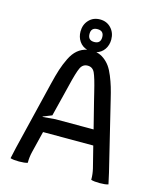

<svg xmlns="http://www.w3.org/2000/svg" viewBox="-114 -841 768 925"><g transform="rotate(15 270.0 -379.0)"><path d="M38.1 -58.1 121.1 -399.9Q131.8 -444.3 141.4 -473.9Q150.9 -503.4 165.5 -533.4Q180.2 -563.5 200.4 -580.6Q220.7 -597.7 247.1 -603Q222.2 -610.4 207.8 -631.3Q193.4 -652.3 193.4 -680.2Q193.4 -714.4 214.8 -737.3Q236.3 -760.3 270 -760.3Q303.7 -760.3 325.2 -737.3Q346.7 -714.4 346.7 -680.2Q346.7 -652.3 332.3 -631.3Q317.9 -610.4 293 -603Q314.5 -598.6 332 -585.4Q349.6 -572.3 361.8 -555.2Q374 -538.1 385 -511Q396 -483.9 403.3 -459.5Q410.6 -435.1 418.9 -399.9L502 -58.1L514.2 -2.9Q499.5 2 471.2 2Q442.9 2 428.2 -2.9V-6.8Q428.2 -31.7 421.9 -58.1L395 -165H144.5L118.2 -58.1Q111.8 -31.7 111.8 -6.8V-2.9Q97.2 2 68.8 2Q40.5 2 25.9 -2.9Q33.2 -38.6 38.1 -58.1ZM238.3 -680.2Q238.3 -647.9 270 -647.9Q301.8 -647.9 301.8 -680.2Q301.8 -711.9 270 -711.9Q238.3 -711.9 238.3 -680.2ZM376.5 -240.2 342.8 -374Q339.4 -388.7 333 -414.1Q316.4 -483.4 305.4 -506.6Q294.4 -529.8 270 -529.8Q245.6 -529.8 234.4 -506.3Q223.1 -482.9 206.1 -411.6Q200.2 -387.7 196.8 -374L167 -254.4L123 -236.8L124 -234.9L186 -240.2Z"/></g></svg>

Font: Nikodecs
Style: Medium
Weight: 500
Version: Version 0.29